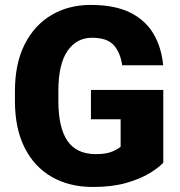

<svg xmlns="http://www.w3.org/2000/svg" viewBox="-20 -741 722 771"><path d="M635.7 -379.9V-87.9Q617.7 -67.9 580.3 -45.2Q543 -22.5 486.3 -6.3Q429.7 9.8 353 9.8Q258.8 9.8 188.2 -30.5Q117.7 -70.8 78.9 -147.9Q40 -225.1 40 -335.4V-375Q40 -485.8 79.1 -563Q118.2 -640.1 186.8 -680.7Q255.4 -721.2 343.8 -721.2Q441.9 -721.2 503.4 -690.2Q564.9 -659.2 596.7 -604.7Q628.4 -550.3 635.3 -479H470.7Q462.9 -531.7 436 -560.5Q409.2 -589.4 349.6 -589.4Q287.6 -589.4 251 -536.4Q214.4 -483.4 214.4 -376V-335.4Q214.4 -229 250.7 -175.5Q287.1 -122.1 365.2 -122.1Q406.2 -122.1 429.9 -132.1Q453.6 -142.1 464.4 -151.9V-262.2H345.2V-379.9Z"/></svg>

Font: Vazirmatn UI FD Black
Style: Regular
Weight: 900
Designer: Saber Rastikerdar
Foundry: Saber Rastikerdar
Version: Version 33.003